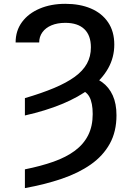

<svg xmlns="http://www.w3.org/2000/svg" viewBox="-20 -757 680 990"><path d="M108.4 -161.6V-251Q194.8 -276.4 258.8 -303.2Q322.8 -330.1 365 -360.6Q407.2 -391.1 428 -428.5Q448.7 -465.8 448.7 -512.7Q448.7 -574.7 414.8 -606.9Q380.9 -639.2 316.9 -639.2Q275.9 -639.2 245.6 -626.5Q215.3 -613.8 198.7 -590.8Q182.1 -567.9 182.1 -538.1H60.5Q60.5 -598.6 93.5 -643.3Q126.5 -688 184.6 -712.6Q242.7 -737.3 316.9 -737.3Q391.6 -737.3 448.2 -713.4Q504.9 -689.5 537.1 -642.3Q569.3 -595.2 569.3 -526.9Q569.3 -460.9 537.6 -404.5Q505.9 -348.1 445.6 -302Q385.3 -255.9 300 -220.7Q214.8 -185.5 108.4 -161.6ZM379.4 -300.3 421.9 -369.1Q470.7 -359.4 506.3 -333.5Q542 -307.6 561.3 -265.1Q580.6 -222.7 580.6 -162.6Q580.6 -78.1 545.9 -15.6Q511.2 46.9 447.8 91.3Q384.3 135.7 297.9 165Q211.4 194.3 108.4 212.9V116.2Q190.9 99.6 255.9 76.7Q320.8 53.7 366 20.3Q411.1 -13.2 434.6 -59.8Q458 -106.4 458 -168.9Q458 -226.6 440.7 -258.1Q423.3 -289.6 379.4 -300.3Z"/></svg>

Font: V-Inter
Style: Medium-500
Weight: 500
Designer: Rasmus Andersson
Foundry: rsms
Version: Version 4.000;git-4146feb